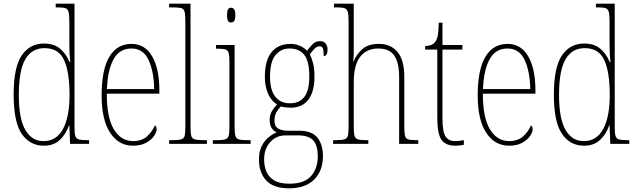

<svg xmlns="http://www.w3.org/2000/svg" viewBox="-20 -780 3447 1041"><path d="M218 10Q142 10 98 -54Q54 -118 54 -267Q54 -416 98 -480Q142 -544 218 -544Q272 -544 305 -516.5Q338 -489 357 -444H361Q358 -468 357 -493.5Q356 -519 356 -544V-658Q356 -697 352 -714Q348 -731 335 -735.5Q322 -740 293 -740H282V-760H384V-88Q384 -57 388.5 -42.5Q393 -28 407.5 -24Q422 -20 452 -20H463V0H360L356 -100H354Q336 -50 303 -20Q270 10 218 10ZM217 -15Q286 -15 321.5 -80.5Q357 -146 357 -265Q357 -389 327.5 -454Q298 -519 221 -519Q153 -519 117.5 -459Q82 -399 82 -265Q82 -135 118 -74.5Q154 -14 217 -15Z M701 10Q623 10 577 -60.5Q531 -131 531 -262Q531 -403 573 -472.5Q615 -542 693 -542Q766 -542 805 -474.5Q844 -407 844 -291V-272H559Q559 -142 597.5 -78.5Q636 -15 702 -15Q749 -15 777.5 -41Q806 -67 820 -100Q829 -95 829 -79Q829 -63 814.5 -42Q800 -21 771.5 -5.5Q743 10 701 10ZM816 -297Q814 -395 785 -456Q756 -517 693 -517Q627 -517 595 -457.5Q563 -398 560 -297Z M897 0V-20H908Q945 -20 961 -24Q977 -28 981 -43.5Q985 -59 985 -94V-662Q985 -699 981 -715.5Q977 -732 962.5 -736Q948 -740 918 -740H897V-760H1013V-94Q1013 -59 1017 -43.5Q1021 -28 1037.5 -24Q1054 -20 1090 -20H1102V0Z M1233 -658Q1222 -658 1216.5 -666Q1211 -674 1211 -698Q1211 -721 1216.5 -729.5Q1222 -738 1233 -738Q1243 -738 1249.5 -729.5Q1256 -721 1256 -698Q1256 -674 1249.5 -666Q1243 -658 1233 -658ZM1134 0V-20H1154Q1186 -20 1201 -24.5Q1216 -29 1220 -44.5Q1224 -60 1224 -95V-437Q1224 -473 1220.5 -490Q1217 -507 1203.5 -511.5Q1190 -516 1160 -516H1151V-536H1252V-95Q1252 -60 1256 -44.5Q1260 -29 1274.5 -24.5Q1289 -20 1321 -20H1339V0Z M1547 241Q1463 241 1423.5 198.5Q1384 156 1384 85Q1384 42 1399 12Q1414 -18 1436.5 -36Q1459 -54 1480 -62Q1465 -69 1453.5 -85Q1442 -101 1442 -131Q1442 -158 1455.5 -179.5Q1469 -201 1482 -214Q1451 -232 1433.5 -272Q1416 -312 1416 -362Q1416 -453 1452.5 -497.5Q1489 -542 1555 -542Q1584 -542 1607.5 -531Q1631 -520 1645 -505Q1658 -523 1674.5 -540Q1691 -557 1715 -557Q1736 -557 1746 -543.5Q1756 -530 1756 -512Q1756 -476 1735 -476Q1735 -504 1731 -516.5Q1727 -529 1713 -529Q1700 -529 1688 -518.5Q1676 -508 1660 -485Q1670 -466 1677.5 -437Q1685 -408 1685 -363Q1685 -285 1652.5 -240.5Q1620 -196 1555 -196Q1544 -196 1527.5 -198Q1511 -200 1503 -203Q1489 -189 1478.5 -171Q1468 -153 1468 -126Q1468 -95 1488.5 -83Q1509 -71 1543 -71H1604Q1671 -71 1701 -33.5Q1731 4 1731 66Q1731 146 1683.5 193.5Q1636 241 1547 241ZM1552 -220Q1604 -220 1630.5 -255Q1657 -290 1657 -365Q1657 -449 1629.5 -483Q1602 -517 1550 -517Q1503 -517 1473.5 -481Q1444 -445 1444 -364Q1444 -293 1472 -256.5Q1500 -220 1552 -220ZM1549 216Q1630 216 1666.5 174.5Q1703 133 1703 67Q1703 10 1679 -18Q1655 -46 1595 -46H1528Q1478 -46 1445 -9.5Q1412 27 1412 85Q1412 121 1424.5 150.5Q1437 180 1466.5 198Q1496 216 1549 216Z M1786 0V-20H1800Q1832 -20 1847 -24.5Q1862 -29 1866 -44.5Q1870 -60 1870 -95V-663Q1870 -698 1866 -714Q1862 -730 1849.5 -735Q1837 -740 1810 -740H1791V-760H1898V-491Q1898 -471 1895 -446H1897Q1911 -483 1943 -512.5Q1975 -542 2035 -542Q2099 -542 2135.5 -498Q2172 -454 2172 -363V-94Q2172 -61 2175.5 -45Q2179 -29 2193 -24.5Q2207 -20 2238 -20H2248V0H2144V-363Q2144 -439 2118 -478Q2092 -517 2030 -517Q1968 -517 1933 -472.5Q1898 -428 1898 -333V-95Q1898 -60 1902 -44.5Q1906 -29 1920.5 -24.5Q1935 -20 1967 -20H1977V0Z M2449 10Q2395 10 2373 -23Q2351 -56 2351 -141V-511H2285V-530Q2323 -532 2339 -552Q2351 -567 2354.5 -592.5Q2358 -618 2359 -657H2379V-536H2487V-511H2379V-138Q2379 -66 2395.5 -40.5Q2412 -15 2447 -15Q2460 -15 2470.5 -16.5Q2481 -18 2495 -20V5Q2470 10 2449 10Z M2740 10Q2662 10 2616 -60.5Q2570 -131 2570 -262Q2570 -403 2612 -472.5Q2654 -542 2732 -542Q2805 -542 2844 -474.5Q2883 -407 2883 -291V-272H2598Q2598 -142 2636.5 -78.5Q2675 -15 2741 -15Q2788 -15 2816.5 -41Q2845 -67 2859 -100Q2868 -95 2868 -79Q2868 -63 2853.5 -42Q2839 -21 2810.5 -5.5Q2782 10 2740 10ZM2855 -297Q2853 -395 2824 -456Q2795 -517 2732 -517Q2666 -517 2634 -457.5Q2602 -398 2599 -297Z M3147 10Q3071 10 3027 -54Q2983 -118 2983 -267Q2983 -416 3027 -480Q3071 -544 3147 -544Q3201 -544 3234 -516.5Q3267 -489 3286 -444H3290Q3287 -468 3286 -493.5Q3285 -519 3285 -544V-658Q3285 -697 3281 -714Q3277 -731 3264 -735.5Q3251 -740 3222 -740H3211V-760H3313V-88Q3313 -57 3317.5 -42.5Q3322 -28 3336.5 -24Q3351 -20 3381 -20H3392V0H3289L3285 -100H3283Q3265 -50 3232 -20Q3199 10 3147 10ZM3146 -15Q3215 -15 3250.5 -80.5Q3286 -146 3286 -265Q3286 -389 3256.5 -454Q3227 -519 3150 -519Q3082 -519 3046.5 -459Q3011 -399 3011 -265Q3011 -135 3047 -74.5Q3083 -14 3146 -15Z"/></svg>

Font: Noto Serif Armenian Condensed Thin
Style: Regular
Weight: 100
Width: 3
Designer: Monotype Design Team
Foundry: Monotype Imaging Inc.
Version: Version 2.008; ttfautohint (v1.8.4.7-5d5b)